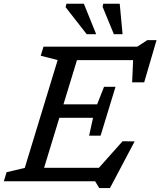

<svg xmlns="http://www.w3.org/2000/svg" viewBox="-40 -948 838 1004"><path d="M261.5 -634 173 -656.5 187.5 -704H384L169 0H-20L-5.5 -47.5L89.5 -70ZM657.5 -668 679.5 -633.5H302.5L325.5 -704H678L730 -738H778.5L714 -517.5H651ZM479 35.5 457.5 0H110.5L134 -70.5H503L446.5 -36L601 -209.5L664 -208.5L535 35.5ZM486 -238.5H426L446.5 -332H211.5L234 -402.5H468L504 -494H564L525 -366ZM463 -769H413.5L303 -910.5L307.5 -928.5H398.5ZM601 -769H555.5L496.5 -912.5L499.5 -928.5H586Z"/></svg>

Font: Newsreader 7pt
Style: Italic
Weight: 400
Italic angle: -17°
Designer: Hugues Gentile
Foundry: Production Type
Version: Version 1.003